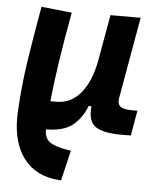

<svg xmlns="http://www.w3.org/2000/svg" viewBox="-53 -573 693 848"><g transform="rotate(5 293.0 -149.0)"><path d="M249.5 229 241.7 228.5Q137.2 221.7 82.5 148.9Q32.2 82 32.2 -29.8Q32.2 -40 32.7 -50.3Q38.1 -164.1 55.4 -279.8Q72.8 -395.5 96.7 -527.3L231.9 -513.2Q187.5 -271.5 171.9 -115.2H199.2Q262.2 -115.2 305.7 -166.3Q349.1 -217.3 367.2 -313.5L368.2 -319.3Q368.7 -322.8 369.1 -325.7V-325.2L403.3 -517.1H537.1L473.1 -155.3Q472.2 -148.9 472.2 -143.1Q472.2 -126.5 482.9 -118.2Q497.6 -106.9 534.7 -106.9H558.6L539.1 4.4L503.9 4.9Q422.4 5.9 385.3 -16.6Q353.5 -35.2 353.5 -88.9Q353.5 -98.6 354.5 -109.4H342.3Q321.8 -55.2 282 -22.7Q242.2 9.8 163.6 10.3Q162.6 47.9 185.8 65.4Q209 83 266.1 92.3L281.2 94.7Z"/></g></svg>

Font: CaskaydiaCove NF
Style: Bold Italic
Weight: 700
Italic angle: -10°
Designer: Aaron Bell
Foundry: Saja Typeworks
Version: Version 2111.001; VTT 6.35;Nerd Fonts 3.2.1